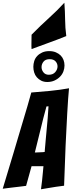

<svg xmlns="http://www.w3.org/2000/svg" viewBox="-41 -1387 525 1405"><path d="M259 -2Q263 -35 267 -67Q270 -95 272.5 -123Q275 -151 277 -171H190L150 -27Q128 -24 98 -20.5Q68 -17 42 -14Q10 -10 -21 -6Q19 -139 58 -268Q74 -322 91.5 -381Q109 -440 126.5 -498.5Q144 -557 160 -611Q176 -665 188 -710Q256 -715 326.5 -722Q397 -729 464 -741Q461 -709 457.5 -661.5Q454 -614 451 -558Q448 -502 445 -441Q442 -380 439 -321Q434 -183 428 -28Q398 -23 368 -20Q343 -16 313 -11Q283 -6 259 -2ZM214 -271Q218 -271 228.5 -271.5Q239 -272 250.5 -272.5Q262 -273 272 -273.5Q282 -274 286 -275Q286 -281 287.5 -295.5Q289 -310 290.5 -328.5Q292 -347 294 -369Q296 -391 298 -412Q302 -463 308 -522L314 -609L299 -608L276 -522ZM305 -787Q280 -787 261 -796.5Q242 -806 228.5 -821.5Q215 -837 209 -857Q203 -877 203 -898Q203 -919 209.5 -940Q216 -961 231 -977Q246 -993 268 -1003Q290 -1013 319 -1013Q347 -1013 368 -1004Q389 -995 403 -981Q417 -967 424 -948Q431 -929 431 -908Q431 -886 423 -864.5Q415 -843 398.5 -826Q382 -809 358.5 -798Q335 -787 305 -787ZM316 -840Q347 -840 363.5 -859.5Q380 -879 380 -901Q380 -922 365.5 -938Q351 -954 322 -954Q292 -954 277.5 -936Q263 -918 263 -896Q263 -875 277 -857.5Q291 -840 316 -840ZM190 -1028Q189 -1039 189 -1048Q189 -1057 189 -1066Q189 -1082 189.5 -1098.5Q190 -1115 190 -1133Q258 -1202 318 -1256Q378 -1310 430 -1367Q435 -1300 435.5 -1242Q436 -1184 444 -1123Q385 -1099 317 -1074.5Q249 -1050 190 -1028Z"/></svg>

Font: Bangers
Style: Regular
Weight: 400
Designer: vernon adams
Foundry: Vernon Adams
Version: Version 2.000